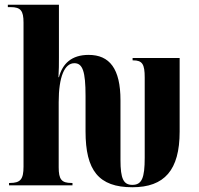

<svg xmlns="http://www.w3.org/2000/svg" viewBox="-20 -780 839 808"><path d="M537 8C672 8 736 -64 736 -226V-536H538V-526H540C579 -526 589 -510 589 -454V-116C589 -31 577 -2 537 -2C500 -2 487 -27 487 -107V-358C487 -491 441 -549 353 -549C281 -549 243 -512 228 -455H226C228 -483 228 -511 228 -539V-760H13V-750H25C67 -750 79 -735 79 -685V-79C79 -25 66 -10 21 -10H18V0H285V-10H281C239 -10 227 -25 227 -76V-350C227 -458 252 -514 293 -514C328 -514 340 -479 340 -376V-227C340 -63 395 8 537 8Z"/></svg>

Font: Noto Serif Display Condensed Extra
Style: Regular
Weight: 800
Width: 3
Designer: Monotype Design Team
Foundry: Monotype Imaging Inc.
Version: Version 1.900